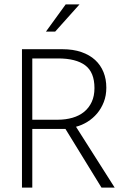

<svg xmlns="http://www.w3.org/2000/svg" viewBox="-20 -854 560 874"><path d="M80 -630H264Q313 -630 350.5 -617Q388 -604 413 -581Q438 -558 451 -526Q464 -494 464 -455Q464 -419 452.5 -389.5Q441 -360 422 -337.5Q403 -315 378 -299.5Q353 -284 326 -277L502 0H442L278 -267H127V0H80ZM127 -309H243Q279 -309 310 -318Q341 -327 363 -345Q385 -363 397.5 -390Q410 -417 410 -453Q410 -525 368 -556.5Q326 -588 244 -588H127ZM231 -710H189L279 -834H342Z"/></svg>

Font: Mukta Mahee ExtraLight
Style: Regular
Weight: 275
Designer: Shuchita Grover, Noopur Datye, Girish Dalvi, Yashodeep Gholap
Foundry: Ek Type
Version: Version 2.538;PS 1.000;hotconv 16.6.51;makeotf.lib2.5.65220;